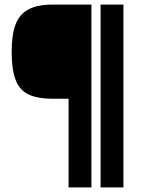

<svg xmlns="http://www.w3.org/2000/svg" viewBox="-20 -820 640 840"><path d="M280 0V-388H211Q145 -388 105.5 -406.5Q66 -425 48.5 -470Q31 -515 31 -594Q31 -669 48.5 -714Q66 -759 105.5 -779.5Q145 -800 211 -800H380V0ZM420 0V-800H520V0Z"/></svg>

Font: Victor Mono
Style: Bold
Weight: 700
Monospace: yes
Designer: Rune Bjørnerås
Version: Version 1.561;gftools[0.9.30]